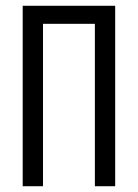

<svg xmlns="http://www.w3.org/2000/svg" viewBox="-20 -645 478 665"><path d="M308.6 0V-562.5H128.9V0H58.6V-625H378.9V0Z"/></svg>

Font: Sudo Variable
Style: Regular
Weight: 400
Monospace: yes
Designer: Jens Kutilek
Foundry: Jens Kutilek
Version: Version 0.040